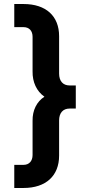

<svg xmlns="http://www.w3.org/2000/svg" viewBox="-20 -765 438 955"><path d="M51 170H97C209 170 274 109 274 9V-166C274 -203 293 -225 326 -225H357V-340H326C293 -340 274 -362 274 -399V-585C274 -685 209 -745 97 -745H51V-630H97C125 -630 142 -612 142 -582V-410C141 -357 162 -311 201 -284C163 -260 141 -216 142 -164V6C142 36 125 55 97 55H51Z"/></svg>

Font: Mluvka
Style: Bold
Weight: 700
Designer: Modified by Jiří Krblich, Original typeface by Gumpita Rahayu
Foundry: Gumpita Rahayu & Jiří Krblich
Version: Version 2.000;Glyphs 3.1.1 (3134)